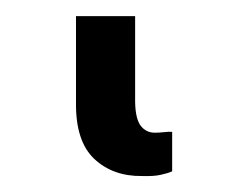

<svg xmlns="http://www.w3.org/2000/svg" viewBox="-20 23 307 238"><path d="M156.2 241.2Q120.1 241.7 96.9 220Q73.7 198.2 74.2 150.4V43H147.5V149.4Q147.9 170.4 154.5 179Q161.1 187.5 171.9 187.5Q177.2 187.5 183.6 186.8Q189.9 186 193.4 186.5V235.4Q188 237.8 179.2 239.7Q170.4 241.7 156.2 241.2Z"/></svg>

Font: Inter
Style: Regular
Weight: 400
Designer: Rasmus Andersson
Foundry: rsms
Version: Version 4.000;git-8c9346024